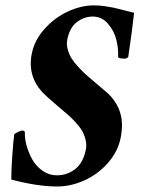

<svg xmlns="http://www.w3.org/2000/svg" viewBox="-20 -674 522 704"><path d="M324.2 -654.3Q343.3 -654.3 363.8 -651.4Q384.3 -648.4 397 -645.8Q409.7 -643.1 435.3 -636.2Q460.9 -629.4 471.7 -627Q463.9 -556.2 450.2 -464.8Q444.3 -459 438.5 -459Q413.1 -459 413.1 -465.8Q414.6 -496.1 406.5 -528.6Q398.4 -561 375.7 -587.2Q353 -613.3 320.3 -613.3Q289.1 -613.3 262.2 -593.3Q235.4 -573.2 226.6 -528.3Q223.1 -510.7 228.5 -492.2Q233.9 -473.6 242.9 -459.2Q252 -444.8 269 -426.5Q286.1 -408.2 297.6 -398.2Q309.1 -388.2 328.1 -372.1Q369.1 -337.9 377.4 -330.1Q425.8 -282.2 427.2 -219.7Q427.7 -196.8 422.9 -170.9Q413.1 -119.1 376 -76.9Q338.9 -34.7 289.3 -12.5Q239.7 9.8 189.5 9.8Q117.7 9.8 21.5 -15.6Q21 -44.9 24.9 -101.3Q28.8 -157.7 32.2 -181.6Q35.6 -185.5 46.6 -190.4Q57.6 -195.3 61.5 -195.3Q71.3 -195.3 71.3 -187.5Q70.3 -166.5 77.4 -140.6Q84.5 -114.7 98.1 -89.8Q111.8 -64.9 135.7 -48.1Q159.7 -31.2 188.5 -31.2Q226.6 -31.2 255.9 -54.2Q285.2 -77.1 294.9 -126Q298.3 -144 293.5 -162.8Q288.6 -181.6 280.3 -195.6Q272 -209.5 256.1 -226.6Q240.2 -243.7 230 -252.4Q219.7 -261.2 203.1 -275.4Q194.8 -282.2 191.4 -285.2Q146.5 -323.2 131.8 -339.8Q86.4 -391.6 93.8 -460Q94.7 -468.8 96.7 -477.5Q106 -525.9 142.8 -567.4Q179.7 -608.9 228.5 -631.6Q277.3 -654.3 324.2 -654.3Z"/></svg>

Font: Amiri
Style: Bold Slanted
Weight: 700
Italic angle: 9°
Designer: Khaled Hosny
Version: Version 000.107